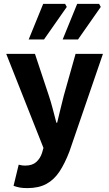

<svg xmlns="http://www.w3.org/2000/svg" viewBox="-20 -773 561 987"><path d="M120.4 194Q97.7 194 81.5 191Q65.3 188 49.7 182.3L76.1 73.6Q87.4 76.6 94.6 77.4Q101.8 78.3 109.2 78.3Q146 78.3 166.4 59.9Q186.9 41.5 196 13.2L203.4 -12.7L12 -496.1H159.7L230.6 -282.7Q241.8 -249.4 250.9 -214.2Q260.1 -179 269.8 -142.1H273.8Q282.5 -177.4 290.8 -212.5Q299.1 -247.7 308.3 -282.7L368.5 -496.1H509.2L337 5.4Q313.5 67.1 285.6 109.2Q257.6 151.3 218.2 172.6Q178.7 194 120.4 194ZM127.4 -570 202 -753H314.7L323.3 -737.4L206.1 -570ZM302.1 -570 376.7 -753H489.5L498 -737.4L380.9 -570Z"/></svg>

Font: Source Sans 3
Style: Regular
Weight: 200
Designer: Paul D. Hunt
Foundry: Adobe
Version: Version 3.046;hotconv 1.0.118;makeotfexe 2.5.65603